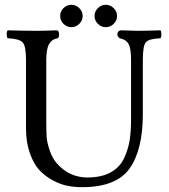

<svg xmlns="http://www.w3.org/2000/svg" viewBox="-20 -774 707 804"><path d="M323.2 9.8Q293.5 9.8 264.2 4.4Q234.9 -1 202.4 -18.1Q169.9 -35.2 145.5 -61Q121.1 -86.9 105 -132.6Q88.9 -178.2 88.9 -235.8V-522.9Q88.9 -582 74.5 -596.9Q60.1 -611.8 12.2 -613.8Q8.3 -617.7 8.1 -629.9Q7.8 -642.1 12.2 -647Q86.4 -645 131.8 -645Q167 -645 216.8 -647Q226.6 -647 227.3 -631.6Q228 -616.2 221.2 -613.8Q197.3 -609.9 185.5 -589.4Q173.8 -568.8 173.8 -522.9V-269Q173.8 -224.1 175.3 -200.4Q176.8 -176.8 189 -141.4Q201.2 -106 226.1 -81.1Q275.9 -31.2 345.2 -30.8Q405.3 -30.8 444.1 -52.5Q482.9 -74.2 500.5 -113.5Q518.1 -152.8 523.4 -189.5Q528.8 -226.1 528.8 -276.9V-522.9Q528.8 -570.8 518.3 -589.8Q507.8 -608.9 481 -613.8Q469.7 -621.6 471.9 -634.3Q474.1 -647 487.8 -647Q501 -647 522.5 -646Q543.9 -645 555.2 -645Q592.3 -645 651.9 -647Q655.8 -642.1 655.8 -630.1Q655.8 -618.2 651.9 -613.8Q604 -611.8 591.1 -597.4Q578.1 -583 578.1 -522.9V-294.9Q578.1 -147 522.7 -68.6Q467.3 9.8 323.2 9.8ZM245.8 -674.1Q231.9 -688 231.9 -707Q231.9 -726.1 245.8 -740Q259.8 -753.9 278.8 -753.9Q297.9 -753.9 312 -740Q326.2 -726.1 326.2 -707Q326.2 -688 312 -674.1Q297.9 -660.2 278.8 -660.2Q259.8 -660.2 245.8 -674.1ZM389.9 -674.1Q376 -688 376 -707Q376 -726.1 389.9 -740Q403.8 -753.9 422.9 -753.9Q441.9 -753.9 456.1 -740Q470.2 -726.1 470.2 -707Q470.2 -688 456.1 -674.1Q441.9 -660.2 422.9 -660.2Q403.8 -660.2 389.9 -674.1Z"/></svg>

Font: Linux Libertine Capitals
Style: Small Caps
Weight: 400
Designer: Philipp H. Poll
Foundry: Philipp H. Poll
Version: Version 5.1.3